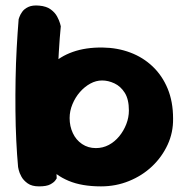

<svg xmlns="http://www.w3.org/2000/svg" viewBox="-20 -670 678 690"><path d="M343 -0.2Q273.8 -0.2 226.4 -20.2Q179 -40.2 151.4 -74.6Q123.8 -109 111.4 -153.6Q99 -198.2 99 -248.2Q99 -308.8 115.2 -356Q131.5 -403.2 163.2 -435.1Q195 -467 241.8 -483.5Q288.5 -500 348.8 -499.2Q402.2 -498.5 448.1 -481.2Q494 -464 528.5 -431.2Q563 -398.5 582.5 -351.5Q602 -304.5 602 -244Q602.8 -194 582.4 -149.9Q562 -105.8 526.4 -72.1Q490.8 -38.5 443.6 -19.4Q396.5 -0.2 343 -0.2ZM120.2 -0.2Q94.5 -0.2 79.4 -11Q64.2 -21.8 56.9 -35.4Q49.5 -49 47.2 -59.4Q45 -69.8 45 -69.8Q41 -113.5 38.5 -164.9Q36 -216.2 35.5 -272.4Q35 -328.5 36 -385.5Q37 -442.5 40 -497.2Q43 -552 47 -601Q47 -601 49.8 -609.1Q52.5 -617.2 59.8 -627.6Q67 -638 81.8 -645Q96.5 -652 121 -649.8Q147 -647.5 162.4 -636.1Q177.8 -624.8 185.4 -610.4Q193 -596 195.8 -585.8Q198.5 -575.5 198.5 -575.5Q194.5 -535.5 191.4 -483Q188.2 -430.5 185.5 -372Q182.8 -313.5 181.4 -253.1Q180 -192.8 180.4 -135.4Q180.8 -78 183.8 -29Q183.8 -29 179 -21.9Q174.2 -14.8 160.9 -7.5Q147.5 -0.2 120.2 -0.2ZM324.5 -137.8Q349.5 -137.8 370.9 -149.1Q392.2 -160.5 408.4 -180.1Q424.5 -199.8 433.9 -223.9Q443.2 -248 443.2 -272.8Q443.2 -313 428.4 -336.5Q413.5 -360 391.2 -370.4Q369 -380.8 346.8 -380.8Q325 -380.8 304.4 -369.5Q283.8 -358.2 267.1 -339.1Q250.5 -320 240.4 -295.6Q230.2 -271.2 230.2 -245.8Q230.2 -216.2 241.8 -191.6Q253.2 -167 274.9 -152.4Q296.5 -137.8 324.5 -137.8Z"/></svg>

Font: Sour Gummy Black
Style: Regular
Weight: 900
Version: Version 1.000